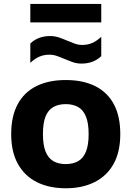

<svg xmlns="http://www.w3.org/2000/svg" viewBox="-20 -974 688 1004"><path d="M324 10.5Q237 10.5 173 -21.5Q109 -53.5 73.8 -116.5Q38.5 -179.5 38.5 -273Q38.5 -366 72.5 -429Q106.5 -492 170.5 -523.8Q234.5 -555.5 324 -555.5Q413.5 -555.5 477.5 -523.8Q541.5 -492 575.2 -429.2Q609 -366.5 609 -273Q609 -180 574 -117Q539 -54 474.8 -21.8Q410.5 10.5 324 10.5ZM324 -116Q361.5 -116 388.2 -131Q415 -146 429.2 -180.5Q443.5 -215 443.5 -272.5Q443.5 -330.5 429.2 -365Q415 -399.5 388.2 -414.5Q361.5 -429.5 324 -429.5Q286 -429.5 259.2 -414.5Q232.5 -399.5 218.5 -365.5Q204.5 -331.5 204.5 -273.5Q204.5 -215.5 218.5 -181Q232.5 -146.5 259.2 -131.2Q286 -116 324 -116ZM406 -641.5Q381 -641.5 358.8 -649.5Q336.5 -657.5 315.5 -666.5Q296 -675 277.2 -681.5Q258.5 -688 238.5 -688Q210 -688 186.5 -678Q163 -668 138.5 -645.5V-746.5Q179 -785.5 242 -785.5Q267 -785.5 289.2 -777.8Q311.5 -770 332.5 -761Q352 -752.5 371 -745.8Q390 -739 409.5 -739Q438.5 -739 462 -749.2Q485.5 -759.5 509.5 -781.5V-680.5Q469 -641.5 406 -641.5ZM138.5 -857V-953.5H509.5V-857Z"/></svg>

Font: Encode Sans SemiExpanded
Style: Bold
Weight: 700
Width: 6
Designer: Multiple Designers
Foundry: Impallari Type
Version: Version 3.002